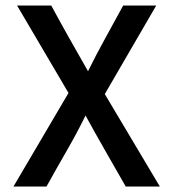

<svg xmlns="http://www.w3.org/2000/svg" viewBox="-20 -678 630 698"><path d="M291 -258Q259 -193 223.5 -131.5Q188 -70 153 -7L149 0H29L229 -340L42 -658H166L170 -651Q202 -592 234.5 -534.5Q267 -477 300 -419Q329 -478 360.5 -535Q392 -592 424 -651L428 -658H548L361 -336L561 0H437L433 -7Q397 -70 361.5 -132Q326 -194 291 -258Z"/></svg>

Font: Codetta
Style: Bold
Weight: 700
Designer: Ulrich Proeller
Foundry: PROSA GmbH
Version: Version 2.00;September 29, 2018;FontCreator 11.5.0.2427 64-b